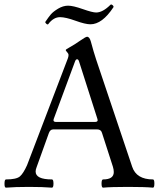

<svg xmlns="http://www.w3.org/2000/svg" viewBox="-22 -843 724 866"><path d="M574.2 -90.8Q593.3 -33.7 668 -33.7Q674.3 -33.7 674.3 -15.1Q674.3 3.4 668 3.4Q632.3 0 555.2 0Q478 0 442.9 3.4Q436 3.4 436 -15.1Q436 -33.7 442.9 -33.7Q491.2 -33.7 491.2 -66.9Q491.2 -78.1 487.3 -90.8L438 -243.7Q433.6 -259.3 416.5 -259.3H217.8Q204.1 -259.3 198.2 -242.2L143.1 -88.9Q138.7 -78.1 138.7 -69.3Q138.7 -33.7 212.4 -33.7Q219.2 -33.7 219.2 -15.1Q219.2 3.4 212.4 3.4Q170.9 0 108.4 0Q45.9 0 4.9 3.4Q-2 3.4 -1.7 -15.1Q-1.5 -33.7 4.9 -33.7Q52.2 -33.7 67.9 -47.4Q83.5 -61 100.1 -98.1L284.2 -580.1Q287.1 -588.4 287.1 -594.7Q287.1 -601.1 280.8 -607.7Q274.4 -614.3 274.4 -617.2Q274.4 -620.1 293.7 -630.6Q313 -641.1 338.9 -659.2Q364.7 -677.2 370.6 -677.2Q381.8 -677.2 387.7 -655.8Q400.4 -608.4 411.6 -574.7ZM406.2 -293Q418.5 -293 418.5 -300.8Q418.5 -303.2 417.5 -306.2L334.5 -565.9Q331.5 -575.7 325.7 -575.7Q319.8 -575.7 316.4 -565.9L220.2 -306.2Q219.2 -303.7 219.2 -300.8Q219.2 -293 231 -293ZM489.7 -810.5Q439 -733.4 385.7 -733.4Q362.8 -733.4 318.4 -749.5Q273.9 -765.6 249 -765.6Q219.2 -765.6 195.8 -734.4Q194.3 -732.4 192.4 -732.9Q189.9 -732.9 187 -735.8Q182.6 -739.7 182.1 -742.7Q182.1 -743.7 182.6 -744.6Q196.8 -765.6 207.3 -778.1Q217.8 -790.5 240.2 -804Q262.7 -817.4 285.2 -817.4Q307.6 -817.4 351.3 -802Q395 -786.6 411.6 -786.6Q441.4 -786.6 476.6 -821.8Q477.5 -822.8 479.5 -822.8Q481.9 -822.8 485.8 -819.8Q490.2 -815.9 490.2 -812.5Q490.2 -811.5 489.7 -810.5Z"/></svg>

Font: Junicode
Style: Regular
Weight: 400
Designer: Peter S. Baker
Foundry: Briery Creek Software
Version: Version 0.7.2